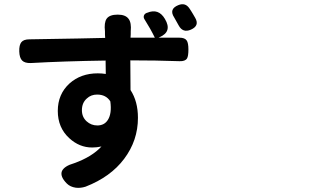

<svg xmlns="http://www.w3.org/2000/svg" viewBox="-20 -830 1540 910"><path d="M338.9 59.6Q312.5 55.7 296.9 40Q263.7 6.8 273.4 -18.6Q284.2 -43 332 -56.6Q416 -86.9 460.9 -135.7Q438.5 -130.9 417 -130.9Q356.4 -130.9 308.6 -174.8Q253.9 -224.6 253.9 -304.2Q253.9 -383.8 309.6 -434.6Q363.3 -482.4 443.4 -482.4Q462.9 -482.4 481.4 -479.5L480.5 -543Q281.2 -540 126 -531.2Q97.7 -530.3 85 -543Q72.3 -555.7 71.3 -585.9Q70.3 -616.2 81.1 -629.9Q91.8 -643.6 120.1 -643.6Q187.5 -644.5 348.6 -647.5Q438.5 -649.4 478.5 -650.4Q478.5 -656.2 477.5 -667Q477.5 -674.8 477.5 -678.7Q477.5 -680.7 477.5 -681.6Q472.7 -722.7 485.4 -741.2Q499 -760.7 538.1 -760.7Q575.2 -760.7 589.8 -740.2Q603.5 -721.7 599.6 -681.6Q599.6 -680.7 599.6 -679.7Q599.6 -675.8 599.6 -668Q598.6 -657.2 598.6 -651.4H713.9Q692.4 -695.3 665 -738.3Q659.2 -747.1 662.1 -755.9Q665 -764.6 674.8 -768.6L677.7 -769.5Q731.4 -792 761.7 -740.2Q797.9 -679.7 735.4 -653.3L731.4 -651.4Q781.2 -651.4 830.1 -651.4Q856.4 -651.4 865.2 -637.7Q873 -626 873 -595.7Q873 -563.5 866.2 -552.7Q857.4 -539.1 831.1 -540Q719.7 -543.9 597.7 -543.9Q598.6 -496.1 598.6 -403.3Q633.8 -349.6 633.8 -271.5Q633.8 -164.1 568.4 -77.1Q503.9 8.8 385.7 54.7Q361.3 62.5 338.9 59.6ZM441.4 -235.4Q474.6 -235.4 491.2 -261.7Q510.7 -292 502.9 -349.6Q482.4 -381.8 440.4 -381.8Q411.1 -381.8 391.6 -363.3Q368.2 -342.8 368.2 -307.6Q368.2 -275.4 390.6 -254.9Q412.1 -235.4 441.4 -235.4ZM827.1 -709Q813.5 -734.4 805.7 -747.1Q779.3 -787.1 825.2 -805.7Q858.4 -819.3 877.9 -790Q880.9 -786.1 886.2 -777.3Q891.6 -768.6 894.5 -763.7Q900.4 -754.9 905.3 -745.1Q926.8 -708 884.8 -689.5Q846.7 -672.9 827.1 -709Z"/></svg>

Font: Bpmf GenSen Rounded B
Style: B
Weight: 700
Foundry: But Ko
Version: Version 1.320